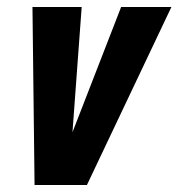

<svg xmlns="http://www.w3.org/2000/svg" viewBox="-20 -530 511 550"><path d="M79 0 73 -510H214L182 -75H158L327 -510H471L229 0Z"/></svg>

Font: Instrument Sans Condensed
Style: Bold Italic
Weight: 700
Width: 3
Italic angle: -13°
Designer: Rodrigo Fuenzalida
Foundry: fragTYPE
Version: Version 1.000;gftools[0.9.28]